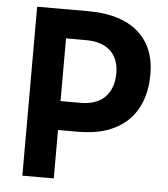

<svg xmlns="http://www.w3.org/2000/svg" viewBox="-51 -739 688 785"><g transform="rotate(5 293.0 -346.5)"><path d="M69.8 0H198.7V-198.7H282.2C456.1 -198.7 555.2 -293.5 555.2 -459C555.2 -607.9 456.1 -693.4 282.2 -693.4H69.8ZM198.7 -317.4V-574.7H282.2C367.2 -574.7 416 -529.8 416 -450.7C416 -366.7 367.2 -317.4 282.2 -317.4Z"/></g></svg>

Font: Cascadia Mono NF
Style: Bold
Weight: 700
Monospace: yes
Designer: Aaron Bell
Foundry: Saja Typeworks
Version: Version 2404.023